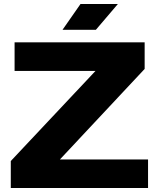

<svg xmlns="http://www.w3.org/2000/svg" viewBox="-20 -941 796 961"><path d="M34 0V-135L458 -586H53V-729H704V-596L280 -143H721V0ZM293 -792 383 -921H570L460 -792Z"/></svg>

Font: Hubot Sans SemiExpanded
Style: Bold
Weight: 700
Width: 6
Designer: Deni Anggara
Foundry: GitHub, Inc., Subsidiary of Microsoft Corporation
Version: Version 2.000